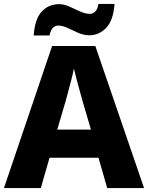

<svg xmlns="http://www.w3.org/2000/svg" viewBox="-20 -949 747 969"><path d="M521 0 477 -153H230L186 0H0L243 -717H461L707 0ZM397 -438Q392 -456 383.5 -486.5Q375 -517 366.5 -549Q358 -581 353 -603Q349 -581 340.5 -548.5Q332 -516 324 -485.5Q316 -455 311 -438L269 -295H439ZM150 -770Q156 -854 191 -891Q226 -928 278 -928Q304 -928 331 -915.5Q358 -903 384.5 -891Q411 -879 435 -879Q447 -879 459.5 -889.5Q472 -900 477 -929H558Q552 -846 516 -808.5Q480 -771 431 -771Q403 -771 375.5 -783Q348 -795 322 -807.5Q296 -820 272 -820Q260 -820 248 -809.5Q236 -799 230 -770Z"/></svg>

Font: Noto Sans Bengali ExtraBold
Style: Regular
Weight: 800
Designer: Jelle Bosma - Monotype Design Team
Foundry: Monotype Imaging Inc.
Version: Version 2.003; ttfautohint (v1.8.4.7-5d5b)